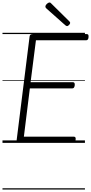

<svg xmlns="http://www.w3.org/2000/svg" viewBox="-20 -1149 732 1544"><path d="M139 0Q125 0 118.5 -5.5Q112 -11 114 -23L218 -856Q219 -866 226 -870.5Q233 -875 248 -875H677Q687 -875 690 -869Q693 -863 692 -850Q691 -837 686 -831Q681 -825 672 -825H269L226 -488H566Q575 -488 578.5 -482Q582 -476 581 -463Q579 -449 574 -443.5Q569 -438 560 -438H220L172 -50H573Q583 -50 586.5 -44Q590 -38 588 -25Q587 -12 582 -6Q577 0 568 0ZM519 -939Q516 -939 513 -941Q510 -943 505 -946L353 -1081Q348 -1086 346.5 -1089Q345 -1092 345 -1096Q345 -1103 350.5 -1110.5Q356 -1118 364 -1123.5Q372 -1129 379 -1129Q383 -1129 386 -1126.5Q389 -1124 393 -1120L539 -976Q543 -972 543.5 -969Q544 -966 544 -964Q544 -957 535 -948Q526 -939 519 -939ZM0 365H663V375H0ZM0 -20H663V0H0ZM0 -505H663V-500H0ZM0 -885H663V-875H0Z"/></svg>

Font: Playwrite GB S Guides
Style: Italic
Weight: 400
Italic angle: -7.01216°
Designer: Veronika Burian, José Scaglione
Foundry: TypeTogether
Version: Version 1.002